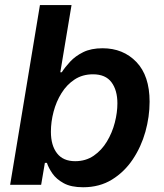

<svg xmlns="http://www.w3.org/2000/svg" viewBox="-20 -748 664 777"><path d="M316.4 9.8Q267.6 9.8 237.8 -6.6Q208 -22.9 192.1 -45.9Q176.3 -68.8 169.9 -88.9H161.6L146.5 0H21L141.6 -727.5H269.5L224.1 -455.6H230Q243.2 -476.1 263.9 -498.5Q284.7 -521 316.7 -536.9Q348.6 -552.7 395 -552.7Q478.5 -552.7 532 -497.1Q585.4 -441.4 585.4 -336.4Q585.4 -275.9 568.4 -214.8Q551.3 -153.8 517.3 -103Q483.4 -52.2 433.1 -21.2Q382.8 9.8 316.4 9.8ZM284.2 -95.7Q327.1 -95.7 359.4 -117.9Q391.6 -140.1 412.8 -175.5Q434.1 -210.9 444.6 -251.7Q455.1 -292.5 455.1 -329.6Q455.1 -382.8 431.2 -415Q407.2 -447.3 356.4 -447.3Q314 -447.3 282.2 -426.5Q250.5 -405.8 229 -371.3Q207.5 -336.9 196.8 -295.9Q186 -254.9 186 -214.8Q186 -159.7 210.7 -127.7Q235.4 -95.7 284.2 -95.7Z"/></svg>

Font: Inter Semi Bold
Style: Italic
Weight: 600
Italic angle: -9.39999°
Designer: Rasmus Andersson
Foundry: rsms
Version: Version 4.000;git-3c8e0fc